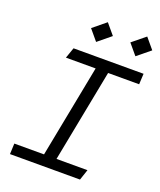

<svg xmlns="http://www.w3.org/2000/svg" viewBox="-169 -1052 966 1157"><g transform="rotate(20 314.0 -474.0)"><path d="M36.5 0H485.5L508.5 -68.5H310L425 -661.5H624L627.5 -730H178.5L154.5 -661.5H345L230 -68.5H39.5ZM236 -880.5 293 -812.5 376 -880.5 319 -948.5ZM488 -880.5 545 -812.5 628.5 -880.5 571.5 -948.5Z"/></g></svg>

Font: Monaspace Krypton Light
Style: Italic
Weight: 300
Italic angle: -11°
Designer: Riley Cran & the Lettermatic Team
Foundry: Lettermatic
Version: Version 1.101 (Monaspace Krypton)